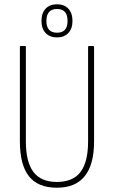

<svg xmlns="http://www.w3.org/2000/svg" viewBox="-20 -870 533 898"><path d="M246 8Q158 8 115.5 -45.5Q73 -99 73 -209V-651Q73 -655 77 -655H97Q101 -655 101 -651V-209Q101 -112 136.5 -65.5Q172 -19 246 -19Q321 -19 356.5 -65.5Q392 -112 392 -209V-651Q392 -655 396 -655H415Q420 -655 420 -651V-209Q420 8 246 8ZM247 -695Q213 -695 193.5 -715.5Q174 -736 174 -772Q174 -809 193.5 -829.5Q213 -850 247 -850Q280 -850 299.5 -829.5Q319 -809 319 -772Q319 -736 299.5 -715.5Q280 -695 247 -695ZM247 -717Q296 -717 296 -772Q296 -828 247 -828Q197 -828 197 -772Q197 -717 247 -717Z"/></svg>

Font: Sofia Sans Cond ExtraLight
Style: Regular
Weight: 200
Width: 3
Designer: Botio Nikoltchev, Ani Petrova
Foundry: lettersoup
Version: Version 4.100; ttfautohint (v1.8.3)